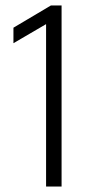

<svg xmlns="http://www.w3.org/2000/svg" viewBox="-20 -680 336 700"><path d="M148 -592 29 -522.5V-579L165.5 -660H204.5V0H148Z"/></svg>

Font: League Spartan Thin Light
Style: Regular
Weight: 300
Version: Version 2.002